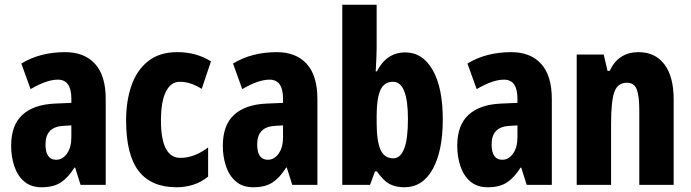

<svg xmlns="http://www.w3.org/2000/svg" viewBox="-20 -780 2914 810"><path d="M255 -560Q336 -560 381 -510.5Q426 -461 426 -362V0H320L297 -73H294Q268 -31 237 -10.5Q206 10 156 10Q110 10 81.5 -15Q53 -40 40 -80Q27 -120 27 -165Q27 -252 74.5 -295.5Q122 -339 211 -343L281 -346V-364Q281 -444 224 -444Q177 -444 109 -404L70 -512Q149 -560 255 -560ZM247 -249Q172 -245 172 -171Q172 -106 217 -106Q244 -106 262.5 -132Q281 -158 281 -201V-251Z M725 10Q618 10 565 -58.5Q512 -127 512 -272Q512 -354 534.5 -419Q557 -484 605 -522Q653 -560 727 -560Q770 -560 805 -550Q840 -540 870 -521L831 -405Q784 -435 738 -435Q701 -435 680 -393.5Q659 -352 659 -272Q659 -114 741 -114Q800 -114 858 -158V-35Q830 -12 796 -1Q762 10 725 10Z M1148 -560Q1229 -560 1274 -510.5Q1319 -461 1319 -362V0H1213L1190 -73H1187Q1161 -31 1130 -10.5Q1099 10 1049 10Q1003 10 974.5 -15Q946 -40 933 -80Q920 -120 920 -165Q920 -252 967.5 -295.5Q1015 -339 1104 -343L1174 -346V-364Q1174 -444 1117 -444Q1070 -444 1002 -404L963 -512Q1042 -560 1148 -560ZM1140 -249Q1065 -245 1065 -171Q1065 -106 1110 -106Q1137 -106 1155.5 -132Q1174 -158 1174 -201V-251Z M1569 -578Q1569 -547 1565 -479H1570Q1592 -521 1622 -540Q1652 -559 1689 -559Q1763 -559 1805.5 -484.5Q1848 -410 1848 -276Q1848 -143 1805.5 -66.5Q1763 10 1686 10Q1649 10 1623 -4Q1597 -18 1570 -57H1562L1541 0H1424V-760H1569ZM1638 -435Q1600 -435 1584.5 -399Q1569 -363 1569 -293V-263Q1569 -184 1585.5 -148Q1602 -112 1639 -112Q1669 -112 1685 -152.5Q1701 -193 1701 -278Q1701 -435 1638 -435Z M2137 -560Q2218 -560 2263 -510.5Q2308 -461 2308 -362V0H2202L2179 -73H2176Q2150 -31 2119 -10.5Q2088 10 2038 10Q1992 10 1963.5 -15Q1935 -40 1922 -80Q1909 -120 1909 -165Q1909 -252 1956.5 -295.5Q2004 -339 2093 -343L2163 -346V-364Q2163 -444 2106 -444Q2059 -444 1991 -404L1952 -512Q2031 -560 2137 -560ZM2129 -249Q2054 -245 2054 -171Q2054 -106 2099 -106Q2126 -106 2144.5 -132Q2163 -158 2163 -201V-251Z M2674 -560Q2744 -560 2783 -508.5Q2822 -457 2822 -361V0H2677V-317Q2677 -373 2666.5 -402Q2656 -431 2625 -431Q2586 -431 2572 -392.5Q2558 -354 2558 -258V0H2413V-550H2527L2543 -481H2552Q2589 -560 2674 -560Z"/></svg>

Font: Noto Sans Ethiopic ExtraCondensed ExtraBold
Style: Regular
Weight: 800
Width: 2
Designer: Monotype Design Team
Foundry: Monotype Imaging Inc.
Version: Version 2.102; ttfautohint (v1.8.4.7-5d5b)